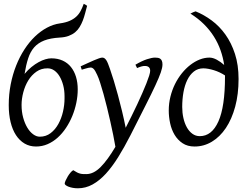

<svg xmlns="http://www.w3.org/2000/svg" viewBox="-20 -766 1326 1030"><path d="M235.4 -399.4Q201.7 -399.9 175.5 -381.6Q149.4 -363.3 131.8 -334.7Q114.3 -306.2 105 -271Q95.7 -235.8 95.7 -203.1Q95.7 -166.5 104.2 -135.3Q112.8 -104 126.5 -81.3Q140.1 -58.6 157.7 -45.7Q175.3 -32.7 193.4 -32.7Q226.6 -32.7 251.5 -51.8Q276.4 -70.8 293 -100.8Q309.6 -130.9 317.9 -167Q326.2 -203.1 326.2 -237.8V-250Q326.2 -281.2 319.1 -308.3Q312 -335.4 300 -355.7Q288.1 -376 271.5 -387.7Q254.9 -399.4 235.4 -399.4ZM300.8 -564.5Q250 -561.5 217 -548.6Q184.1 -535.6 163.3 -512Q142.6 -488.3 131.1 -452.9Q119.6 -417.5 111.8 -369.6Q129.4 -390.6 148.9 -406.5Q168.5 -422.4 187.3 -432.6Q206.1 -442.9 223.6 -448Q241.2 -453.1 255.4 -453.1Q289.6 -453.1 316.2 -440.9Q342.8 -428.7 360.6 -406.5Q378.4 -384.3 387.7 -353.8Q397 -323.2 397 -286.6Q397 -251 389.4 -214.4Q381.8 -177.7 367.9 -143.8Q354 -109.9 334 -79.8Q314 -49.8 289.3 -27.6Q264.6 -5.4 235.4 7.3Q206.1 20 173.3 20Q139.2 20 112.1 4.2Q85 -11.7 65.9 -40.8Q46.9 -69.8 36.9 -110.8Q26.9 -151.9 26.9 -202.1Q26.9 -259.8 37.4 -313.5Q47.9 -367.2 66.7 -414.3Q85.4 -461.4 111.1 -501Q136.7 -540.5 167.2 -569.8Q197.8 -599.1 231.9 -617.4Q266.1 -635.7 301.8 -640.6Q333 -645 354 -654.3Q375 -663.6 389.4 -677Q403.8 -690.4 412.8 -707.8Q421.9 -725.1 429.2 -745.6Q433.1 -744.1 438.7 -740.7Q444.3 -737.3 447.3 -734.9Q441.9 -714.4 436.5 -694.1Q431.2 -673.8 424.1 -655.5Q417 -637.2 407.2 -621.1Q397.5 -605 383.1 -593Q368.7 -581.1 348.6 -573.5Q328.6 -565.9 300.8 -564.5Z M851.6 -419.9Q851.6 -403.3 842.5 -377.2Q833.5 -351.1 813.2 -307.4Q793 -263.7 760 -198.7Q727.1 -133.8 679.7 -40Q647 23.9 614.5 76.2Q582 128.4 547.9 165.8Q513.7 203.1 476.6 223.6Q439.5 244.1 397.9 244.1Q383.3 244.1 370.4 241.7Q357.4 239.3 347.9 235.6Q338.4 231.9 332.8 227.5Q327.1 223.1 327.1 219.2Q327.1 213.4 331.8 202.9Q336.4 192.4 343.3 180.9Q350.1 169.4 358.2 159.9Q366.2 150.4 373 147Q384.8 154.8 393.8 159.2Q402.8 163.6 410.6 165.5Q418.5 167.5 426.3 167.7Q434.1 168 442.9 168Q482.4 168 520.3 129.6Q558.1 91.3 599.1 21.5Q594.2 -6.8 587.2 -42.5Q580.1 -78.1 571.5 -115.7Q563 -153.3 553.7 -191.2Q544.4 -229 535.2 -262.2Q525.9 -295.4 517.3 -322Q508.8 -348.6 501.5 -363.8Q490.2 -388.7 482.4 -396.2Q474.6 -403.8 466.3 -403.8Q461.9 -403.8 453.9 -402.1Q445.8 -400.4 438 -397.9Q428.7 -395.5 418.5 -392.1L412.6 -410.2Q433.1 -419.4 451.7 -428Q470.2 -436.5 485.1 -442.9Q500 -449.2 511.2 -453.1Q522.5 -457 528.3 -457Q535.2 -457 540.3 -453.6Q545.4 -450.2 550.3 -442.9Q555.2 -435.5 559.8 -423.6Q564.5 -411.6 570.3 -395Q579.6 -368.7 590.6 -332.8Q601.6 -296.9 612.8 -255.4Q624 -213.9 634.8 -169.2Q645.5 -124.5 654.3 -80.6Q669.9 -111.3 685.8 -143.3Q701.7 -175.3 716.3 -206.5Q731 -237.8 743.4 -266.4Q755.9 -294.9 765.4 -318.8Q774.9 -342.8 780.3 -360.1Q785.6 -377.4 785.6 -386.2Q785.6 -410.6 759.8 -412.1Q744.1 -413.6 715.3 -400.9L706.5 -418.9Q741.7 -439.5 768.3 -448.2Q794.9 -457 811.5 -457Q819.8 -457 827.1 -455.8Q834.5 -454.6 839.8 -450.7Q845.2 -446.8 848.4 -439.5Q851.6 -432.1 851.6 -419.9Z M1051.8 -35.6Q1116.2 -35.6 1151.6 -114.5Q1187 -193.4 1187 -354V-361.3Q1173.8 -370.1 1158.7 -377.2Q1143.6 -384.3 1127.9 -389.2Q1112.3 -394 1097.7 -396.7Q1083 -399.4 1070.8 -399.4Q1041.5 -399.4 1020 -382.3Q998.5 -365.2 984.6 -336.7Q970.7 -308.1 964.1 -270.8Q957.5 -233.4 957.5 -192.4Q957.5 -161.1 963.9 -132.8Q970.2 -104.5 982.4 -82.8Q994.6 -61 1012.2 -48.3Q1029.8 -35.6 1051.8 -35.6ZM885.3 -172.9Q885.3 -211.4 894.3 -247.6Q903.3 -283.7 918.9 -315.2Q934.6 -346.7 955.6 -372.8Q976.6 -398.9 1001 -417.7Q1025.4 -436.5 1051.5 -446.8Q1077.6 -457 1103.5 -457Q1122.1 -457 1143.1 -445.6Q1164.1 -434.1 1182.6 -417.5Q1176.8 -457.5 1163.1 -496.3Q1149.4 -535.2 1127.2 -570.3Q1105 -605.5 1073.7 -636.5Q1042.5 -667.5 1001.5 -692.9Q1008.3 -696.8 1015.6 -700Q1022.9 -703.1 1029.3 -705.1Q1074.2 -687 1115.7 -656.2Q1157.2 -625.5 1189.2 -580.8Q1221.2 -536.1 1240.5 -476.8Q1259.8 -417.5 1259.8 -342.3Q1259.8 -260.7 1241.7 -193.8Q1223.6 -127 1191.7 -79.3Q1159.7 -31.7 1116.7 -5.9Q1073.7 20 1023.9 20Q985.8 20 959.5 2.4Q933.1 -15.1 916.5 -43Q899.9 -70.8 892.6 -105.2Q885.3 -139.6 885.3 -172.9Z"/></svg>

Font: Gentium Plus CyrE
Style: Italic
Weight: 400
Italic angle: -8°
Designer: J. Victor Gaultney, Annie Olsen, Iska Routamaa, Becca Hirsbrunner
Foundry: SIL International
Version: Version 5.000